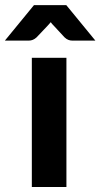

<svg xmlns="http://www.w3.org/2000/svg" viewBox="-66 -746 401 766"><path d="M199 -515.5V0H61V-515.5ZM314.5 -584H222.5Q214.5 -584 207 -586.8Q199.5 -589.5 191.5 -597L147.5 -644.5Q145 -647 142 -650.2Q139 -653.5 136.5 -657.5Q130.5 -650 125 -644.5L80 -597Q66 -584 49 -584H-46.5L69.5 -725.5H198.5Z"/></svg>

Font: Lato 2
Style: Regular
Weight: 800
Designer: Lukasz Dziedzic with Adam Twardoch and Botio Nikoltchev
Foundry: tyPoland Lukasz Dziedzic
Version: Version 2.015; 2015-08-06; http://www.latofonts.com/